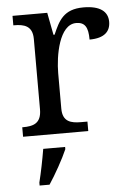

<svg xmlns="http://www.w3.org/2000/svg" viewBox="-54 -587 579 848"><g transform="rotate(-5 235.5 -162.5)"><path d="M33 0H322V-42H294C250 -42 212 -50 212 -109V-266C212 -343 235 -480 310 -480C349 -480 363 -457 363 -402C430 -402 456 -431 456 -473C456 -519 421 -546 348 -546C260 -546 237 -497 211 -437H206L187 -536H33V-494H36C80 -494 118 -485 118 -426V-114C118 -51 81 -42 36 -42H33ZM87 208V221H131C159 179 196 113 214 71V61H117C109 109 98 164 87 208Z"/></g></svg>

Font: Noto Fangsong KSS Rotated
Style: Regular
Weight: 400
Designer: LIU Zhao, ZHANG Congyu, Kushim JIANG
Foundry: Guyu Beijing Co. Ltd.
Version: Version 1.000;November 16, 2022;FontCreator 11.5.0.2427 64-b